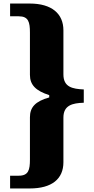

<svg xmlns="http://www.w3.org/2000/svg" viewBox="-20 -820 533 1084"><path d="M37 244H148C273 244 338 190 338 96V-156C338 -226 389 -238 453 -240V-315C389 -318 338 -328 338 -400V-649C338 -742 273 -800 148 -800H37V-728H86C141 -728 149 -695 149 -636V-397C149 -341 182 -307 258 -283V-270C179 -248 149 -214 149 -158V81C149 139 141 172 86 172H37Z"/></svg>

Font: Noto Serif Malayalam Black
Style: Regular
Weight: 900
Designer: Indian type Foundry, Jelle Bosma, Monotype Design Team
Foundry: Monotype Imaging Inc.
Version: Version 2.104